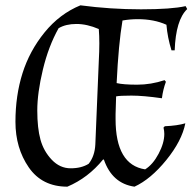

<svg xmlns="http://www.w3.org/2000/svg" viewBox="-20 -686 723 721"><path d="M282 -666Q395 -651 509.5 -651Q624 -651 677 -663L683 -652Q640 -611 636 -497H624Q609 -545 605 -593Q559 -614 497 -614Q468 -614 440 -609Q425 -521 418 -374Q443 -368 495 -368Q547 -368 598 -385L603 -379Q592 -349 588 -317Q518 -327 473.5 -327Q429 -327 416 -324L414 -257Q414 -248 414 -239Q414 -67 525 -50Q554 -68 575.5 -108.5Q597 -149 597 -183Q597 -194 594 -207L599 -212Q646 -214 676 -223Q663 -157 604.5 -85Q546 -13 485 15Q401 3 370 -87H367Q311 -18 233 15Q138 15 88 -57.5Q38 -130 38 -228.5Q38 -327 64.5 -411Q91 -495 147.5 -564.5Q204 -634 282 -666ZM351 -577Q307 -596 267 -596Q227 -596 200 -580Q162 -512 141 -424.5Q120 -337 120 -271Q120 -205 132 -161.5Q144 -118 174.5 -86Q205 -54 245.5 -54Q286 -54 313 -71Q336 -100 338 -144L351 -457Q353 -493 353 -523Q353 -553 351 -577Z"/></svg>

Font: Almendra
Style: Italic
Weight: 400
Italic angle: -12°
Designer: Ana Sanfelippo
Foundry: Ana Sanfelippo
Version: Version 1.004